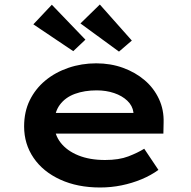

<svg xmlns="http://www.w3.org/2000/svg" viewBox="-20 -822 847 852"><path d="M424 10Q324 10 247.5 -25Q171 -60 129 -121.5Q87 -183 87 -261Q87 -326 112 -377Q137 -428 181 -464.5Q225 -501 283.5 -521Q342 -541 407 -541Q471 -541 526 -521Q581 -501 622 -466Q663 -431 685.5 -382.5Q708 -334 706 -277L705 -229H190L167 -321H588L572 -302V-324Q568 -353 545 -375Q522 -397 486.5 -409Q451 -421 409 -421Q355 -421 312.5 -405.5Q270 -390 245.5 -357Q221 -324 221 -272Q221 -225 249 -189Q277 -153 327.5 -132.5Q378 -112 446 -112Q508 -112 549.5 -128Q591 -144 620 -162L683 -68Q650 -44 608 -26.5Q566 -9 519.5 0.5Q473 10 424 10ZM508 -593 337 -718 423 -802 565 -642ZM305 -595 128 -714 210 -801 359 -646Z"/></svg>

Font: Lexend Mega SemiBold
Style: Regular
Weight: 600
Designer: Bonnie Shaver-Troup, Thomas Jockin
Foundry: Lexend
Version: Version 1.007